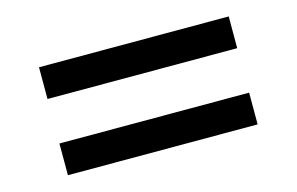

<svg xmlns="http://www.w3.org/2000/svg" viewBox="-54 -573 876 567"><g transform="rotate(-15 384.0 -290.0)"><path d="M94 -358V-455H674V-358ZM94 -125V-222H674V-125Z"/></g></svg>

Font: M PLUS 2 Medium
Style: Regular
Weight: 500
Designer: Coji Morishita
Foundry: UNDERFOREST DESIGN
Version: Version 1.001